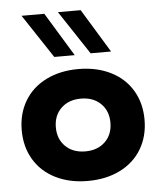

<svg xmlns="http://www.w3.org/2000/svg" viewBox="-53 -784 706 841"><g transform="rotate(-5 300.0 -364.0)"><path d="M570 -236Q570 -163 536.5 -107Q503 -51 441.5 -20.5Q380 10 300 10Q220 10 158.5 -20.5Q97 -51 63.5 -107Q30 -163 30 -236Q30 -309 63.5 -365Q97 -421 158.5 -451.5Q220 -482 300 -482Q380 -482 441.5 -451.5Q503 -421 536.5 -365Q570 -309 570 -236ZM420 -236Q420 -288 387 -320Q354 -352 300 -352Q246 -352 213 -320Q180 -288 180 -236Q180 -184 213 -152Q246 -120 300 -120Q354 -120 387 -152Q420 -184 420 -236ZM200 -544 73 -736H173L290 -544ZM360 -546 233 -738H333L450 -546Z"/></g></svg>

Font: Madhuban Bold
Style: Regular
Weight: 700
Designer: jaikishan Patel
Foundry: MagicType
Version: Version 1.000